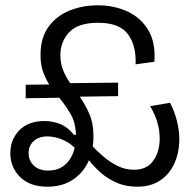

<svg xmlns="http://www.w3.org/2000/svg" viewBox="-20 -692 723 725"><path d="M159 13Q93 13 56 -23.5Q19 -60 19 -114Q19 -165 53 -200Q87 -235 148 -235Q179 -235 207.5 -223.5Q236 -212 259 -183H267Q265 -231 246 -262.5Q227 -294 204 -323L77 -321V-372L166 -373Q152 -395 142.5 -421.5Q133 -448 133 -484Q133 -549 163 -590.5Q193 -632 242.5 -652Q292 -672 350 -672Q410 -672 460.5 -649Q511 -626 539.5 -579Q568 -532 563 -459L492 -449Q495 -520 463 -563Q431 -606 351 -606Q275 -606 241.5 -570.5Q208 -535 208 -484Q208 -452 218.5 -426.5Q229 -401 245 -378L426 -380V-329L281 -327Q302 -297 317.5 -261.5Q333 -226 333 -176Q333 -157 330 -139Q347 -121 371 -100.5Q395 -80 424 -65.5Q453 -51 486 -51Q535 -51 559 -85.5Q583 -120 583 -169Q583 -231 547 -291L622 -304Q639 -272 648 -236Q657 -200 657 -167Q657 -116 638.5 -75Q620 -34 584.5 -10.5Q549 13 498 13Q454 13 418.5 -3Q383 -19 357.5 -42.5Q332 -66 316 -87Q296 -41 256 -14Q216 13 159 13ZM88 -114Q88 -86 107.5 -67Q127 -48 162 -48Q202 -48 227.5 -71.5Q253 -95 262 -134Q241 -155 212.5 -166Q184 -177 159 -177Q127 -177 107.5 -159.5Q88 -142 88 -114Z"/></svg>

Font: Bricolage Grotesque 48pt Light
Style: Regular
Weight: 300
Designer: Mathieu Triay
Foundry: Atelier Triay
Version: Version 1.000; ttfautohint (v1.8.4.7-5d5b);gftools[0.9.32]